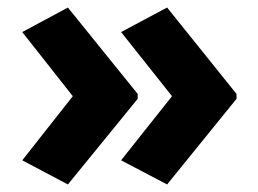

<svg xmlns="http://www.w3.org/2000/svg" viewBox="-20 -532 685 509"><path d="M607 -270 423 -43 301 -107 436 -277 301 -447 423 -512 607 -283ZM345 -270 160 -43 39 -107 173 -277 39 -447 160 -512 345 -283Z"/></svg>

Font: Noto Sans Kannada ExtraBold
Style: Regular
Weight: 800
Designer: Jelle Bosma - Monotype Design Team
Foundry: Monotype Imaging Inc.
Version: Version 2.005; ttfautohint (v1.8.4.7-5d5b)